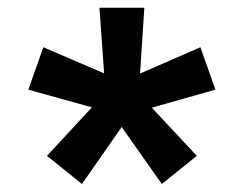

<svg xmlns="http://www.w3.org/2000/svg" viewBox="-20 -594 626 493"><path d="M395.5 -121.6 260.3 -313.5 324.7 -365.7 485.4 -193.8ZM190.4 -121.6 100.6 -193.8 260.3 -366.2 324.7 -314ZM279.3 -300.8 52.7 -363.8 91.3 -472.7 307.1 -379.9ZM252 -339.8 235.4 -574.2H350.6L335.4 -339.8ZM307.1 -299.8 279.3 -378.9 494.6 -472.7 533.2 -363.8Z"/></svg>

Font: Cascadia Mono Medium
Style: Regular
Weight: 500
Monospace: yes
Designer: Aaron Bell
Foundry: Saja Typeworks
Version: Version 2407.024